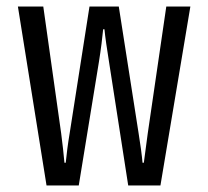

<svg xmlns="http://www.w3.org/2000/svg" viewBox="-20 -570 640 590"><path d="M222 0 284 -380C290 -417 295 -458 297 -480H301C303 -458 309 -417 315 -380L374 0H473L565 -550H491L434 -160L422 -70H418C416 -93 411 -130 406 -160L345 -550H255L194 -160C189 -131 184 -92 182 -70H178C176 -92 172 -131 168 -160L113 -550H35L123 0Z"/></svg>

Font: Tekne LDO
Style: Regular
Weight: 400
Monospace: yes
Designer: Alessio Laiso, Mario Rullo, Paolo Rosset
Foundry: Alessio Laiso
Version: Version 1.000;hotconv 1.0.109;makeotfexe 2.5.65596